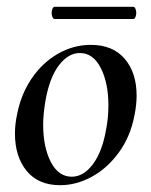

<svg xmlns="http://www.w3.org/2000/svg" viewBox="-20 -531 445 565"><path d="M24 -138Q24 -165 30 -193Q41 -252 72.5 -299Q104 -346 150 -372.5Q196 -399 247 -399Q312 -399 347 -358Q382 -317 382 -250Q382 -223 376 -193Q364 -129 329.5 -82Q295 -35 249.5 -10.5Q204 14 157 14Q93 14 58.5 -28Q24 -70 24 -138ZM292 -149Q299 -183 299 -221Q299 -287 276.5 -331Q254 -375 215 -375Q181 -375 153.5 -339Q126 -303 114 -236Q107 -194 107 -165Q107 -98 129.5 -54.5Q152 -11 191 -11Q226 -11 253.5 -48Q281 -85 292 -149ZM132 -493Q132 -500 134.5 -505.5Q137 -511 141 -511H372Q376 -511 378.5 -505.5Q381 -500 381 -493Q381 -486 378.5 -480.5Q376 -475 372 -475H141Q137 -475 134.5 -480.5Q132 -486 132 -493Z"/></svg>

Font: Cormorant Infant SemiBold
Style: Italic
Weight: 600
Italic angle: -10°
Designer: Christian Thalmann (Catharsis Fonts)
Foundry: Catharsis Fonts
Version: Version 4.000